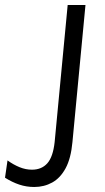

<svg xmlns="http://www.w3.org/2000/svg" viewBox="-116 -500 419 766"><path d="M20.5 246Q-10.5 246 -39 236.5Q-67.5 227 -96 209L-86 140Q-62.5 157 -38 167Q-13.5 177 11.5 177Q50 177 72.8 151.5Q95.5 126 102 67L154 -480H225L173 67Q167 132 145.8 171.2Q124.5 210.5 92.2 228.2Q60 246 20.5 246Z"/></svg>

Font: Karla
Style: Italic
Weight: 400
Italic angle: -8°
Designer: Jonathan Pinhorn
Version: Version 2.004;gftools[0.9.33]